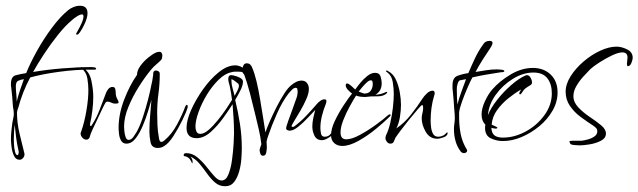

<svg xmlns="http://www.w3.org/2000/svg" viewBox="-20 -498 2218 667"><path d="M48 57Q35 57 28.5 43Q22 29 20 12Q18 -5 18 -14Q18 -28 19.5 -43Q21 -58 23 -72Q24 -78 26 -87Q28 -96 28 -102Q28 -114 25 -127Q24 -144 22.5 -161Q21 -178 19 -194Q18 -197 18 -200Q18 -203 18 -206Q18 -232 34.5 -236.5Q51 -241 71 -244Q84 -277 107.5 -319.5Q131 -362 160 -401Q189 -440 216 -462Q224 -469 235.5 -473.5Q247 -478 258 -478Q284 -478 284 -452Q284 -436 273 -413Q262 -390 252 -379Q251 -378 247 -378Q244 -378 244 -380Q244 -381 250.5 -392Q257 -403 263.5 -417.5Q270 -432 270 -441Q270 -448 265 -448Q258 -448 246.5 -440.5Q235 -433 230 -428Q207 -409 181 -376.5Q155 -344 132.5 -309.5Q110 -275 95 -248Q142 -256 197 -260.5Q252 -265 299 -265Q302 -265 308 -264Q314 -263 314 -258Q314 -257 311.5 -256.5Q309 -256 307 -256H287Q241 -256 185 -248.5Q129 -241 85 -229Q58 -179 43 -122Q42 -121 40.5 -115Q39 -109 39 -108Q39 -72 47.5 -35.5Q56 1 65 36V39Q65 45 60 51Q55 57 48 57ZM38 -145Q43 -165 49.5 -184.5Q56 -204 63 -223Q50 -221 42.5 -217Q35 -213 35 -198Q35 -185 36.5 -172Q38 -159 38 -145ZM41 41Q43 41 44 37Q45 33 45 32Q45 27 44 24Q39 2 36 -20.5Q33 -43 31 -65Q28 -40 28 -14Q28 -11 28.5 2.5Q29 16 32 28.5Q35 41 41 41Z M279 -13Q272 -13 266 -20Q260 -27 260 -34Q260 -37 262 -41Q273 -72 280 -112.5Q287 -153 287 -185Q287 -204 283.5 -225.5Q280 -247 264 -260Q261 -260 261 -264Q261 -265 263 -265Q266 -265 268 -263Q291 -249 297.5 -217.5Q304 -186 304 -162Q304 -139 301 -115Q298 -91 293 -68V-63Q293 -63 293.5 -61.5Q294 -60 295 -60Q297 -60 298 -62Q299 -64 300 -65Q315 -88 325.5 -115.5Q336 -143 346 -169Q348 -177 354.5 -186.5Q361 -196 371 -196Q379 -196 380.5 -188.5Q382 -181 382 -176Q382 -164 387 -155Q392 -146 392 -143Q392 -139 387 -138.5Q382 -138 380 -138Q373 -138 366.5 -141.5Q360 -145 353 -145Q350 -145 347 -142Q341 -132 336 -121Q331 -110 326 -100Q319 -84 310.5 -67Q302 -50 295 -33Q293 -27 291.5 -21.5Q290 -16 283 -13Z M528 16Q507 16 503 -4Q499 -24 499 -40Q499 -68 501.5 -95.5Q504 -123 506 -151Q502 -137 494.5 -112Q487 -87 476 -61Q465 -35 451 -17Q437 1 419 1Q407 1 401 -9Q395 -19 393.5 -32.5Q392 -46 392 -54Q392 -101 411 -151Q430 -201 456 -238Q456 -253 467.5 -269Q479 -285 495 -298Q511 -311 523 -316Q529 -318 534 -318Q539 -318 541.5 -314Q544 -310 544 -305Q544 -301 543 -296.5Q542 -292 539 -289Q530 -280 521.5 -273Q513 -266 504 -255Q484 -231 462.5 -197Q441 -163 426 -126.5Q411 -90 411 -58Q411 -54 412 -42.5Q413 -31 416.5 -21.5Q420 -12 427 -12Q436 -12 443.5 -22.5Q451 -33 455 -40Q466 -60 476 -90Q486 -120 494 -151Q502 -182 506 -204Q508 -211 509 -217.5Q510 -224 511 -231Q512 -234 512 -238.5Q512 -243 513 -247Q515 -253 522 -253Q527 -253 531 -250Q535 -247 535 -242V-240Q535 -206 530.5 -173Q526 -140 526 -105Q526 -85 527 -63Q528 -41 532 -20Q532 -17 534 -11Q536 -5 541 -5Q544 -5 547.5 -7.5Q551 -10 552 -11Q577 -32 595 -65.5Q613 -99 624 -129Q627 -134 629 -134Q632 -134 632 -129V-125Q627 -108 613 -79.5Q599 -51 582.5 -25.5Q566 0 551 9Q541 16 528 16Z M762 149Q742 149 727 136Q712 123 699 104.5Q686 86 672 69.5Q658 53 641 46Q649 54 649 63Q649 69 648 70Q647 69 642 59Q637 49 624 45Q618 45 618 41Q618 34 627 34Q648 34 665.5 48.5Q683 63 697.5 81.5Q712 100 725 114.5Q738 129 750 129Q765 129 773.5 108Q782 87 786 57.5Q790 28 791.5 2Q793 -24 793 -34Q793 -60 791.5 -85.5Q790 -111 788 -136Q776 -117 756 -89Q736 -61 712 -39.5Q688 -18 663 -18Q628 -18 628 -54Q628 -80 644 -116Q660 -152 685.5 -188Q711 -224 740.5 -247.5Q770 -271 797 -271Q809 -271 821.5 -264Q834 -257 834 -243Q834 -238 830 -238Q828 -238 825 -243Q823 -248 817.5 -248.5Q812 -249 808 -249Q802 -249 796 -249Q790 -249 784 -247Q762 -243 739.5 -221Q717 -199 699 -169.5Q681 -140 670 -109.5Q659 -79 659 -58Q659 -49 662.5 -41Q666 -33 676 -33Q689 -33 705 -47Q721 -61 737.5 -81.5Q754 -102 767 -121.5Q780 -141 786 -151Q785 -162 783 -173Q781 -184 779 -194Q778 -201 775.5 -208.5Q773 -216 773 -224Q773 -237 783 -237Q790 -237 803 -232.5Q816 -228 820 -223Q824 -220 824 -214Q824 -201 814 -181.5Q804 -162 797 -151Q807 -110 813.5 -68Q820 -26 820 17Q820 31 818.5 53Q817 75 811 97Q805 119 793.5 134Q782 149 762 149ZM795 -165Q799 -172 804.5 -182.5Q810 -193 810 -201Q810 -203 808 -207Q804 -210 796.5 -216Q789 -222 784 -223V-218Q784 -205 788 -191.5Q792 -178 795 -165Z M894 43Q887 43 884.5 36Q882 29 882 24Q882 19 884.5 13Q887 7 888 3Q885 -23 879 -48.5Q873 -74 867 -99Q858 -137 848.5 -173.5Q839 -210 826 -246Q823 -254 823 -261Q823 -267 826.5 -272.5Q830 -278 837 -278Q845 -278 849.5 -273.5Q854 -269 856 -263Q864 -245 871 -216Q878 -187 883.5 -153.5Q889 -120 894 -89.5Q899 -59 902 -38Q907 -53 917.5 -77Q928 -101 941 -126.5Q954 -152 967.5 -173Q981 -194 993 -203Q1000 -209 1009 -213.5Q1018 -218 1028 -218Q1040 -218 1046.5 -209.5Q1053 -201 1053 -189Q1053 -174 1044 -153.5Q1035 -133 1023 -112.5Q1011 -92 1002 -77.5Q993 -63 993 -60Q993 -57 997 -57Q999 -57 1001 -58Q1003 -59 1004 -60Q1026 -77 1044.5 -96.5Q1063 -116 1081 -137Q1085 -142 1092.5 -147.5Q1100 -153 1107 -153Q1114 -153 1114 -147Q1114 -143 1112 -137Q1104 -118 1098.5 -96Q1093 -74 1093 -53Q1093 -46 1095 -34.5Q1097 -23 1108 -23Q1122 -23 1129.5 -34Q1137 -45 1141 -45Q1142 -45 1142 -43Q1142 -33 1125.5 -22Q1109 -11 1099 -11Q1080 -11 1072.5 -26.5Q1065 -42 1065 -58Q1065 -72 1068 -86.5Q1071 -101 1075 -116Q1066 -107 1050 -89.5Q1034 -72 1016.5 -58Q999 -44 986 -44Q983 -44 978.5 -46Q974 -48 974 -52Q974 -58 981.5 -78.5Q989 -99 997 -121Q1005 -143 1008 -152Q1014 -166 1014 -181Q1014 -184 1013 -188.5Q1012 -193 1007 -193Q1001 -193 994 -186Q987 -179 983 -174Q961 -146 942 -103Q923 -60 912 -27Q911 -25 908.5 -16.5Q906 -8 906 -6Q906 -2 906.5 3.5Q907 9 907 14Q907 20 905 31.5Q903 43 894 43Z M1169 9Q1152 9 1141 -1Q1130 -11 1130 -28Q1130 -50 1143 -77.5Q1156 -105 1173 -131Q1190 -157 1203 -173Q1196 -178 1188.5 -186Q1181 -194 1181 -202Q1181 -208 1186 -208Q1191 -208 1200.5 -199.5Q1210 -191 1214 -187Q1221 -197 1232 -210.5Q1243 -224 1256.5 -234.5Q1270 -245 1283 -245Q1298 -245 1302 -232.5Q1306 -220 1306 -209Q1306 -181 1284 -169Q1300 -169 1318 -177Q1320 -179 1323 -179Q1325 -179 1325 -177Q1325 -175 1323.5 -174Q1322 -173 1320 -171Q1310 -164 1295 -163.5Q1280 -163 1268 -163Q1264 -163 1258.5 -162Q1253 -161 1248 -161Q1240 -161 1232.5 -162Q1225 -163 1217 -166Q1208 -152 1195 -128.5Q1182 -105 1172.5 -80.5Q1163 -56 1163 -38Q1163 -14 1183 -14Q1202 -14 1230.5 -29.5Q1259 -45 1286.5 -65Q1314 -85 1328 -98Q1330 -99 1331.5 -100Q1333 -101 1334 -101Q1337 -101 1337 -98Q1337 -96 1334 -93Q1317 -76 1287.5 -51.5Q1258 -27 1226 -9Q1194 9 1169 9ZM1246 -173Q1261 -173 1268 -183Q1275 -193 1275 -207Q1275 -210 1274 -214.5Q1273 -219 1268 -219Q1262 -219 1253.5 -211Q1245 -203 1237.5 -194Q1230 -185 1226 -180Q1228 -179 1236 -176Q1244 -173 1246 -173Z M1336 1Q1329 1 1324 -5.5Q1319 -12 1319 -18Q1319 -22 1321 -28Q1330 -46 1336 -72Q1342 -98 1345 -125Q1348 -152 1348 -171Q1348 -190 1344.5 -212.5Q1341 -235 1325 -247Q1321 -249 1321 -251Q1321 -253 1323 -253Q1326 -253 1328 -251Q1346 -242 1355.5 -221Q1365 -200 1369 -176.5Q1373 -153 1373 -134Q1373 -115 1369.5 -92.5Q1366 -70 1357 -52Q1385 -71 1407.5 -99.5Q1430 -128 1448 -156Q1453 -164 1463 -173.5Q1473 -183 1483 -183Q1490 -183 1490 -174Q1490 -169 1488 -165Q1476 -125 1476 -78Q1476 -69 1477.5 -56Q1479 -43 1484.5 -33Q1490 -23 1503 -23Q1510 -23 1518 -26.5Q1526 -30 1530 -36Q1532 -38 1534 -38Q1535 -38 1535 -36Q1535 -26 1521 -21Q1507 -16 1499 -16Q1473 -16 1459 -40Q1445 -64 1445 -87Q1445 -96 1447.5 -105Q1450 -114 1450 -123Q1450 -125 1449.5 -129Q1449 -133 1446 -133Q1444 -133 1431 -118Q1418 -103 1401 -82Q1384 -61 1370.5 -43Q1357 -25 1354 -20Q1351 -13 1348 -6Q1345 1 1336 1Z M1592 34Q1586 34 1581 29Q1568 12 1562.5 -8Q1557 -28 1557 -49Q1557 -59 1558.5 -69Q1560 -79 1560 -86Q1560 -94 1559.5 -102.5Q1559 -111 1558 -119Q1557 -137 1555.5 -155Q1554 -173 1552 -191V-202Q1552 -228 1569 -234.5Q1586 -241 1607 -244Q1618 -270 1630 -295.5Q1642 -321 1658 -343Q1665 -356 1681 -356Q1691 -356 1691 -349Q1691 -344 1688 -339Q1685 -334 1682 -329Q1669 -310 1656 -289.5Q1643 -269 1632 -248Q1650 -251 1669 -254Q1688 -257 1707 -257Q1710 -257 1721 -256Q1732 -255 1732 -251Q1732 -248 1727 -247.5Q1722 -247 1720 -247Q1695 -243 1670.5 -239Q1646 -235 1621 -229Q1614 -216 1604 -193Q1594 -170 1585.5 -146.5Q1577 -123 1575 -108V-91Q1575 -60 1580.5 -32Q1586 -4 1602 22Q1602 23 1602.5 23.5Q1603 24 1603 25Q1603 29 1599.5 31.5Q1596 34 1592 34ZM1569 -135Q1575 -158 1583 -179.5Q1591 -201 1599 -223Q1584 -220 1578 -219Q1572 -218 1568 -200Q1567 -196 1567 -191.5Q1567 -187 1567 -183Q1567 -171 1567.5 -159Q1568 -147 1569 -135Z M1727 -8Q1705 -8 1685 -17.5Q1665 -27 1665 -54Q1665 -57 1665.5 -60Q1666 -63 1666 -65Q1653 -78 1653 -100Q1653 -121 1664.5 -146Q1676 -171 1690 -187Q1715 -216 1753.5 -239Q1792 -262 1831 -262Q1869 -262 1893 -239Q1917 -216 1917 -177Q1917 -144 1899.5 -113.5Q1882 -83 1853.5 -59.5Q1825 -36 1792 -22Q1759 -8 1727 -8ZM1727 -20Q1767 -20 1806 -41Q1845 -62 1871 -97.5Q1897 -133 1897 -174Q1897 -206 1881.5 -226Q1866 -246 1833 -246Q1797 -246 1761.5 -224Q1726 -202 1702 -168.5Q1678 -135 1675 -98Q1685 -123 1707 -151Q1729 -179 1756 -202.5Q1783 -226 1806 -236Q1808 -236 1808.5 -236.5Q1809 -237 1810 -237Q1818 -237 1823 -228.5Q1828 -220 1828 -213V-209Q1828 -207 1824 -203Q1812 -196 1805.5 -191Q1799 -186 1791 -173Q1788 -170 1787 -170Q1784 -170 1784 -174Q1784 -177 1786.5 -180.5Q1789 -184 1790 -187Q1769 -175 1746 -156.5Q1723 -138 1706.5 -115Q1690 -92 1688 -65Q1690 -64 1699 -60Q1708 -56 1708 -54Q1708 -53 1706 -52Q1704 -51 1703 -51Q1699 -51 1695 -52Q1691 -53 1687 -54Q1688 -35 1698 -27.5Q1708 -20 1727 -20Z M1994 7Q1990 7 1976.5 6Q1963 5 1961 1L1958 -6Q1958 -8 1962 -8.5Q1966 -9 1967 -9H2000Q2009 -10 2022 -13.5Q2035 -17 2045 -24Q2055 -31 2055 -42Q2055 -49 2050 -54Q2045 -59 2040 -62Q2020 -75 1997.5 -91.5Q1975 -108 1960 -130Q1945 -152 1945 -179Q1945 -206 1962.5 -233.5Q1980 -261 2007.5 -284.5Q2035 -308 2065.5 -322Q2096 -336 2122 -336Q2139 -336 2158.5 -326.5Q2178 -317 2178 -297Q2178 -291 2173.5 -279.5Q2169 -268 2161 -268Q2159 -268 2158.5 -271.5Q2158 -275 2158 -276Q2158 -282 2159 -287.5Q2160 -293 2160 -298Q2160 -316 2142 -316Q2128 -316 2106 -305.5Q2084 -295 2063 -281.5Q2042 -268 2031 -258Q2020 -247 2006 -231.5Q1992 -216 1982 -198.5Q1972 -181 1972 -164Q1972 -143 1989 -125Q2006 -107 2028.5 -92Q2051 -77 2068 -63Q2085 -49 2085 -34Q2085 -18 2067.5 -9Q2050 0 2028.5 3.5Q2007 7 1994 7Z"/></svg>

Font: Sassy Frass
Style: Regular
Weight: 400
Designer: Robert E. Leuschke
Foundry: Robert E. Leuschke
Version: Version 1.010; ttfautohint (v1.8.3)